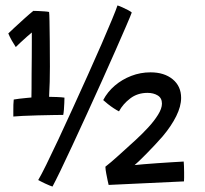

<svg xmlns="http://www.w3.org/2000/svg" viewBox="-20 -675 752 706"><path d="M160.5 -319Q172.5 -319 190 -318.2Q207.5 -317.5 217 -316Q217 -310 216.5 -297.2Q216 -284.5 215 -271.8Q214 -259 212.5 -252.5Q201.5 -252.5 175.2 -252Q149 -251.5 118.5 -250.8Q88 -250 63 -248.8Q38 -247.5 29 -246.5Q29 -255 29 -266.5Q29 -278 29.2 -289.8Q29.5 -301.5 30.5 -309Q37.5 -310.5 50.8 -312Q64 -313.5 77.2 -314.8Q90.5 -316 95.5 -316.5Q96 -324.5 96 -348.5Q96 -372.5 96.2 -403.2Q96.5 -434 96.8 -465.2Q97 -496.5 97 -521Q97 -545.5 97 -555.5Q93 -552.5 80.5 -541.5Q68 -530.5 55.5 -518.8Q43 -507 38 -502Q31 -512.5 23.2 -526.2Q15.5 -540 10.5 -552Q16.5 -558 33.8 -574Q51 -590 70.5 -607.5Q90 -625 102.5 -635Q110 -635 120.8 -634.5Q131.5 -634 142.8 -633.2Q154 -632.5 160.5 -631Q161.5 -625.5 162 -596.5Q162.5 -567.5 163 -524Q163.5 -480.5 163.5 -430Q163.5 -403 162.8 -374Q162 -345 160.5 -319ZM412 -655Q419 -653 430 -648Q441 -643 451 -637.8Q461 -632.5 464.5 -629Q460 -616.5 444 -579.5Q428 -542.5 405 -490.2Q382 -438 354.8 -377.5Q327.5 -317 299.5 -255.8Q271.5 -194.5 246.2 -140.2Q221 -86 201.8 -46.2Q182.5 -6.5 173 11Q170 10 162.2 7Q154.5 4 145.8 -0.2Q137 -4.5 130 -8Q123 -11.5 120.5 -13Q130.5 -29.5 150 -69Q169.5 -108.5 194.8 -162.5Q220 -216.5 248 -277.8Q276 -339 303.2 -399.5Q330.5 -460 353.5 -513Q376.5 -566 392 -603.5Q407.5 -641 412 -655ZM655.5 -81Q656 -75 656.5 -64.2Q657 -53.5 657 -42Q657 -30.5 657 -21.2Q657 -12 656.5 -8L379.5 5Q378.5 1.5 376 -10.2Q373.5 -22 370.8 -36.2Q368 -50.5 367.5 -62Q387 -77 417 -104.2Q447 -131.5 479 -160.5Q502.5 -182 524.5 -205.8Q546.5 -229.5 561 -252.8Q575.5 -276 575.5 -294Q575.5 -314.5 560 -324Q544.5 -333.5 522.5 -333.5Q485.5 -333.5 458.8 -313Q432 -292.5 417.5 -265.5Q409.5 -269.5 398 -277Q386.5 -284.5 376 -293Q365.5 -301.5 359.5 -307Q375.5 -337.5 402.2 -360.2Q429 -383 462.8 -396Q496.5 -409 533.5 -409Q584 -409 615 -383.5Q646 -358 646 -315Q646 -284 628 -247.8Q610 -211.5 578 -173.5Q565.5 -159 549.5 -142Q533.5 -125 518 -109.2Q502.5 -93.5 491 -82.5Q479.5 -71.5 475 -68Q486.5 -69.5 509.2 -71.2Q532 -73 559.5 -75Q587 -77 612.5 -78.5Q638 -80 655.5 -81Z"/></svg>

Font: Grandstander Thin
Style: Regular
Weight: 400
Version: Version 1.200